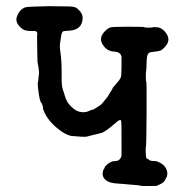

<svg xmlns="http://www.w3.org/2000/svg" viewBox="-20 -589 587 632"><path d="M102 -471 103 -479Q102 -487 93 -487Q66 -486 56 -492Q28 -512 35.5 -534Q43 -556 61 -564Q68 -567 98.5 -567.5Q129 -568 135 -568.5Q141 -569 155 -568.5Q169 -568 195 -568Q221 -568 228.5 -564.5Q236 -561 244 -551Q252 -541 252 -531Q252 -491 208 -488Q191 -487 188 -486Q183 -484 181 -468.5Q179 -453 177.5 -445.5Q176 -438 178 -424Q180 -410 180.5 -404Q181 -398 182 -385.5Q183 -373 183 -344Q182 -310 186 -297Q190 -284 195.5 -267.5Q201 -251 214 -238.5Q227 -226 236 -223Q258 -215 278 -226Q282 -228 283.5 -227.5Q285 -227 289 -229.5Q293 -232 293.5 -232Q294 -232 296.5 -234Q299 -236 306 -240Q313 -244 317.5 -250Q322 -256 326.5 -261Q331 -266 332 -267.5Q333 -269 334.5 -271Q336 -273 336 -273.5Q336 -274 337 -275Q338 -276 338 -277L351 -298Q350 -298 350 -298.5Q350 -299 362 -312.5Q374 -326 377 -332.5Q380 -339 380 -368Q380 -397 380 -402Q377 -418 357 -419Q332 -420 319 -441Q303 -464 326 -487Q336 -497 344.5 -499Q353 -501 403.5 -501Q454 -501 455 -499.5Q456 -498 468 -498Q485 -498 485 -500L500 -499Q511 -497 520 -488Q546 -461 525 -437Q514 -424 506.5 -422Q499 -420 489.5 -419Q480 -418 475 -417Q470 -416 466.5 -410Q463 -404 462.5 -381.5Q462 -359 461 -355Q460 -351 460 -336.5Q460 -322 461.5 -320.5Q463 -319 462.5 -217.5Q462 -116 460.5 -108Q459 -100 459.5 -93.5Q460 -87 460 -86.5Q460 -86 460 -78Q461 -67 463.5 -67Q466 -67 470.5 -63Q475 -59 485 -59Q495 -59 496.5 -58Q498 -57 503 -55Q520 -48 527 -33.5Q534 -19 528.5 -6.5Q523 6 517.5 11Q512 16 495 23Q448 24 443 22.5Q438 21 431.5 20.5Q425 20 419 19.5Q413 19 407 18.5Q401 18 391 17Q381 16 365 15Q327 13 319 -9Q318 -11 318 -17Q318 -23 318.5 -23.5Q319 -24 319.5 -27Q320 -30 320.5 -30.5Q321 -31 323 -34Q325 -37 324.5 -38Q324 -39 328.5 -43.5Q333 -48 333 -48Q333 -48 336 -50Q339 -52 339 -52.5Q339 -53 344 -55Q349 -57 349 -57.5Q349 -58 356.5 -58.5Q364 -59 367 -60Q377 -64 380 -76V-133Q380 -190 379 -191Q376 -199 360 -184Q323 -151 308 -150Q306 -149 303 -148.5Q300 -148 287.5 -145Q275 -142 268.5 -140Q262 -138 247 -139Q232 -140 229 -140.5Q226 -141 221 -141Q204 -141 180 -158Q137 -189 123 -227Q122 -231 121 -232V-233Q123 -233 120 -242Q117 -251 116 -250.5Q115 -250 112.5 -257.5Q110 -265 109 -271.5Q108 -278 107 -285.5Q106 -293 105 -301Q104 -317 104.5 -317.5Q105 -318 105 -319Q106 -321 106 -325Q106 -329 106.5 -329.5Q107 -330 107 -334.5Q107 -339 108 -344Q109 -349 108 -357Q107 -365 106.5 -368Q106 -371 105.5 -374Q105 -377 104.5 -380Q104 -383 103.5 -384Q103 -385 102.5 -427.5Q102 -470 102 -471Z"/></svg>

Font: TT2020 Style E
Style: Regular
Weight: 400
Version: Version 00.2